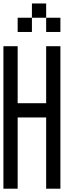

<svg xmlns="http://www.w3.org/2000/svg" viewBox="-20 -1187 457 1123"><path d="M0 -83.3V-916.7H83.3V-583.3H250V-916.7H333.3V-83.3H250V-500H83.3V-83.3ZM83.3 -1000V-1083.3H166.7V-1000ZM250 -1000V-1083.3H333.3V-1000ZM250 -1166.7V-1083.3H166.7V-1166.7Z"/></svg>

Font: Galmuri11 Condensed
Style: Regular
Weight: 400
Width: 3
Designer: Lee Minseo (quiple)
Version: Version 2.399;hotconv 1.1.1;makeotfexe 2.6.0 DEVELOPMENT